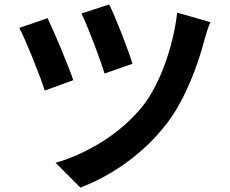

<svg xmlns="http://www.w3.org/2000/svg" viewBox="-20 -799 1040 867"><path d="M473 -779 348 -738C378 -676 433 -531 452 -467L578 -511C559 -576 498 -730 473 -779ZM930 -699 780 -742C763 -589 701 -417 626 -322C524 -193 368 -103 231 -64L343 48C486 -6 631 -107 736 -245C819 -354 876 -513 904 -622C910 -644 919 -674 930 -699ZM195 -717 67 -673C96 -619 162 -455 182 -390L311 -437C288 -505 225 -654 195 -717Z"/></svg>

Font: Noto Sans TC
Style: Bold
Weight: 700
Designer: Ryoko NISHIZUKA 西塚涼子 (kana, bopomofo & ideographs); Paul D. Hunt (Latin, Greek & Cyrillic); Sandoll Communications 산돌커뮤니
Foundry: Adobe
Version: Version 2.004;hotconv 1.0.118;makeotfexe 2.5.65603